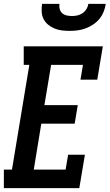

<svg xmlns="http://www.w3.org/2000/svg" viewBox="-31 -975 568 995"><path d="M-11 0V-96H31L121 -639H92V-735H502L473 -562H386L399 -639H234L199 -430H372L356 -334H183L144 -96H309L322 -173H409L380 0ZM329 -815Q309 -815 289 -817.5Q269 -820 251 -827.5Q233 -835 218 -847.5Q203 -860 194.5 -877Q186 -894 185 -914.5Q184 -935 187 -955H277Q275 -941 278.5 -928Q282 -915 291.5 -906.5Q301 -898 314.5 -895Q328 -892 342 -892Q356 -892 370 -895Q384 -898 396.5 -906.5Q409 -915 417 -928Q425 -941 427 -955H517Q514 -934 506 -914Q498 -894 484 -877Q470 -860 451 -847.5Q432 -835 411.5 -827.5Q391 -820 370.5 -817.5Q350 -815 329 -815Z"/></svg>

Font: Iosevka Gothic
Style: Bold Italic
Weight: 700
Italic angle: -9°
Monospace: yes
Designer: Belleve Invis
Foundry: Belleve Invis
Version: Version 15.5.1; ttfautohint (v1.8.4)